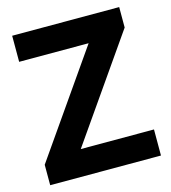

<svg xmlns="http://www.w3.org/2000/svg" viewBox="-107 -801 793 889"><g transform="rotate(-15 289.5 -357.0)"><path d="M555 0H24V-98L366 -589H33V-714H546V-616L204 -125H555Z"/></g></svg>

Font: Noto Sans Gujarati UI
Style: Bold
Weight: 700
Designer: Jelle Bosma - Monotype Design Team, Universal Thirst
Foundry: Monotype Imaging Inc.
Version: Version 2.106; ttfautohint (v1.8.4.7-5d5b)